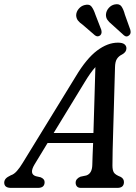

<svg xmlns="http://www.w3.org/2000/svg" viewBox="-56 -914 661 934"><path d="M112 -114Q84.5 -68 118 -57L142 -51.5Q161.5 -43 161 -28Q161 0 128.5 0H-2.5Q-35.5 0 -35.5 -26Q-35 -37 -28 -45Q-21 -53 -3 -61.5Q12 -66 26.5 -82.5Q41 -99 55 -122.5L313 -543Q364.5 -629 416 -667.8Q467.5 -706.5 517.5 -706.5Q539.5 -706.5 549.2 -698.8Q559 -691 559 -679Q559 -660.5 538 -649Q522 -641.5 513 -627.8Q504 -614 503.5 -587Q502.5 -549.5 501 -499.2Q499.5 -449 498 -393.5Q496.5 -338 494.8 -283.8Q493 -229.5 492 -184Q491 -138.5 491 -108.5Q491 -86 498 -74.8Q505 -63.5 531 -53.5Q547 -45 547 -28Q546.5 0 515 0H337.5Q324.5 0 318.2 -7.2Q312 -14.5 312 -25Q312 -44.5 335.5 -54.5L364 -60.5Q392 -70 393 -111.5Q393.5 -132 394.5 -159.2Q395.5 -186.5 397 -218.5H175.5ZM354.5 -512 205 -267H398.5Q401 -346 403.5 -432.5Q406 -519 408 -587.5Q396 -574.5 382.8 -555.8Q369.5 -537 354.5 -512ZM551.5 -843 578 -769Q580 -761 579.2 -754.2Q578.5 -747.5 572 -742Q559.5 -731 546.5 -742.5L488.5 -795Q474 -806.5 466.2 -818Q458.5 -829.5 459.5 -844.5Q461 -861.5 473 -875.2Q485 -889 502.5 -892.5Q525 -897 535 -882.5Q545 -868 551.5 -843ZM408 -843 436.5 -769.5Q438.5 -762 438 -755Q437.5 -748 432 -742.5Q419.5 -732 406 -742L347 -793Q331.5 -803.5 323.2 -814.2Q315 -825 314.5 -840Q315 -857 327 -871.2Q339 -885.5 356 -889.5Q379 -895.5 389.5 -881.5Q400 -867.5 408 -843Z"/></svg>

Font: Fraunces 144pt SuperSoft
Style: Italic
Weight: 400
Italic angle: -16°
Version: Version 1.000;[b76b70a41]